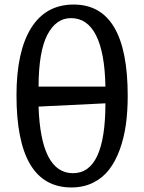

<svg xmlns="http://www.w3.org/2000/svg" viewBox="-20 -802 628 836"><path d="M291 14.2Q51.8 14.2 51.8 -387.2Q51.8 -577.6 115.5 -679.9Q179.2 -782.2 300.8 -782.2Q536.1 -782.2 536.1 -384.8Q536.1 -317.4 528.1 -259.5Q520 -201.7 501.5 -150.6Q482.9 -99.6 455.1 -63.5Q427.2 -27.3 385.5 -6.6Q343.8 14.2 291 14.2ZM147.9 -424.8H439Q436.5 -571.3 398.7 -647.2Q360.8 -723.1 289.1 -723.1Q224.1 -723.1 186.3 -650.6Q148.4 -578.1 147.9 -424.8ZM297.9 -47.9Q439 -47.9 439 -352.1L147.9 -337.9Q157.7 -47.9 297.9 -47.9Z"/></svg>

Font: Literata Book
Style: Regular
Weight: 400
Designer: Latin by Veronika Burian and Jose Scaglione. Greek by Irene Vlachou. Cyrillic by Vera Evstafieva
Foundry: TypeTogether
Version: Version 2.003;PS 002.003;hotconv 1.0.88;makeotf.lib2.5.64775